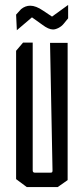

<svg xmlns="http://www.w3.org/2000/svg" viewBox="-20 -755 338 775"><path d="M45 -32V-550L73 -583H112V-67Q112 -58 121 -58H183Q189 -58 190.5 -60Q192 -62 192 -67L182 -582H253V-28L213 0H88ZM45 -696 65 -718Q82 -732 102 -732Q125 -732 154 -712L190 -688L255 -735V-681L237 -659Q229 -649 216.5 -642.5Q204 -636 194 -636Q176 -636 151 -655L109 -685L48 -633Z"/></svg>

Font: Bahianita
Style: Regular
Weight: 400
Designer: Pablo Cosgaya & Dani Raskovsky
Foundry: Pablo Cosgaya & Dani Raskovsky
Version: Version 1.008